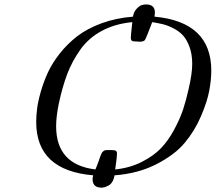

<svg xmlns="http://www.w3.org/2000/svg" viewBox="-20 -779 983 875"><path d="M145 -223.1Q145 -250 148.9 -282.5Q152.8 -314.9 165.5 -359.9Q178.2 -404.8 198 -448Q217.8 -491.2 252.4 -535.2Q287.1 -579.1 331.5 -613.5Q376 -647.9 441.4 -672.4Q506.8 -696.8 585.9 -703.1Q589.8 -726.1 603 -739.5Q616.2 -752.9 626.2 -755.9Q636.2 -758.8 646 -758.8Q686 -758.8 686 -721.2Q686 -715.3 684.1 -703.1Q942.9 -679.2 942.9 -457Q942.9 -416 933.8 -366.5Q924.8 -316.9 896 -249.5Q867.2 -182.1 821.5 -127.7Q775.9 -73.2 692.4 -30.5Q608.9 12.2 502 20Q499 38.1 491.5 50Q483.9 62 473.9 66.9Q463.9 71.8 456.5 74Q449.2 76.2 442.9 76.2Q401.9 76.2 401.9 37.1Q401.9 29.3 404.8 20Q145 -2 145 -223.1ZM235.8 -204.1Q235.8 -28.3 415 -6.8Q418.9 -16.6 423.6 -28.8Q428.2 -41 430.7 -47.6Q433.1 -54.2 435.5 -62Q438 -69.8 439.9 -73.5Q441.9 -77.1 443.8 -81.5Q445.8 -85.9 448 -87.4Q450.2 -88.9 452.1 -90.8Q454.1 -92.8 457 -93.5Q460 -94.2 462.9 -94.7Q465.8 -95.2 470.2 -95.2H485.8Q502 -95.2 507.6 -92Q513.2 -88.9 513.2 -79.1Q513.2 -63 504.9 -6.8Q571.8 -13.7 625.5 -40.8Q679.2 -67.9 713.1 -103Q747.1 -138.2 773.9 -188.5Q800.8 -238.8 814.5 -280.3Q828.1 -321.8 839.8 -374Q856 -443.8 856 -488Q856 -532.2 843.5 -565.7Q831.1 -599.1 813.5 -618.2Q795.9 -637.2 769 -650.6Q742.2 -664.1 721.2 -668.9Q700.2 -673.8 673.8 -678.2Q645 -602.1 640.1 -596.2Q634.3 -589.4 618.2 -588.9Q615.2 -588.9 610.6 -589.4Q606 -589.8 604 -589.8Q586.9 -589.8 581.5 -593Q576.2 -596.2 576.2 -608.9Q576.2 -616.7 583 -678.2Q502.9 -670.4 442.9 -637.7Q382.8 -605 345.5 -552Q308.1 -499 286.1 -440.9Q264.2 -382.8 248 -307.1Q235.8 -247.1 235.8 -204.1Z"/></svg>

Font: CMU Classical Serif
Style: Italic
Weight: 500
Italic angle: -14.04°
Version: Version 0.7.0